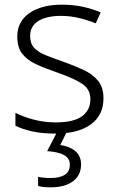

<svg xmlns="http://www.w3.org/2000/svg" viewBox="-20 -562 509 822"><path d="M423 -141Q423 -69 369 -29.5Q315 10 217 10Q161 10 118 0.5Q75 -9 46 -24V-79Q81 -61 126 -49.5Q171 -38 218 -38Q296 -38 331.5 -64.5Q367 -91 367 -137Q367 -181 330 -204.5Q293 -228 221 -253Q171 -270 133.5 -287.5Q96 -305 75 -332Q54 -359 54 -406Q54 -470 106 -506Q158 -542 245 -542Q293 -542 334.5 -533Q376 -524 411 -509L390 -462Q359 -475 320 -484.5Q281 -494 242 -494Q179 -494 144 -472Q109 -450 109 -408Q109 -376 126 -357.5Q143 -339 175 -326Q207 -313 253 -297Q301 -280 339 -262Q377 -244 400 -216Q423 -188 423 -141ZM327 142Q327 188 292.5 214Q258 240 197 240Q163 240 143 234V195Q163 200 198 200Q235 200 257 186.5Q279 173 279 143Q279 115 253.5 101.5Q228 88 182 85L226 0H267L238 59Q277 64 302 84.5Q327 105 327 142Z"/></svg>

Font: Noto Sans Canadian Aboriginal Light
Style: Regular
Weight: 300
Designer: Monotype Design Team, Typotheque's Kevin King
Foundry: Monotype Imaging Inc.
Version: Version 2.004; ttfautohint (v1.8.4.7-5d5b)